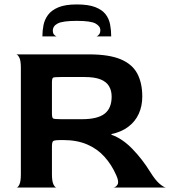

<svg xmlns="http://www.w3.org/2000/svg" viewBox="-20 -845 770 865"><path d="M54 0Q61 0 67.5 -14Q74 -28 74 -60V-540Q74 -572 67 -585.5Q60 -599 53 -600H381Q471 -600 523.5 -578Q576 -556 598.5 -513.5Q621 -471 621 -410Q621 -367 605 -332Q589 -297 557.5 -273.5Q526 -250 482 -241V-238Q531 -221 576.5 -174Q622 -127 657 -70Q680 -33 699 -17Q718 -1 728 0H490Q502 -1 509.5 -13.5Q517 -26 504 -55Q483 -103 450.5 -139Q418 -175 372 -194.5Q326 -214 266 -214H255Q224 -214 219 -209Q214 -204 214 -184V-60Q214 -28 221 -14Q228 0 235 0ZM255 -308H350Q419 -308 451 -332.5Q483 -357 483 -410Q483 -437 471 -457Q459 -477 432.5 -487.5Q406 -498 360 -498H255Q224 -498 219 -495Q214 -492 214 -472V-335Q214 -315 219 -311.5Q224 -308 255 -308ZM326 -825Q274 -825 243 -812Q212 -799 196.5 -778Q181 -757 176 -732Q171 -707 171 -681H235Q229 -683 223.5 -689Q218 -695 218 -707Q218 -728 240.5 -739.5Q263 -751 326 -751Q389 -751 410.5 -739Q432 -727 432 -709Q432 -697 426.5 -690Q421 -683 415 -681H481Q481 -709 476 -735Q471 -761 455.5 -781Q440 -801 409 -813Q378 -825 326 -825Z"/></svg>

Font: Red Rose SemiBold
Style: Regular
Weight: 600
Designer: Jaikishan Patel
Version: Version 2.000